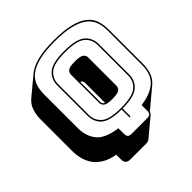

<svg xmlns="http://www.w3.org/2000/svg" viewBox="-243 -929 1323 1323"><g transform="rotate(-45 418.5 -268.0)"><path d="M431 209H277Q253 209 242 198Q231 187 231 163V117Q173 107 134.5 83.5Q96 60 74 28Q52 -4 43 -42Q34 -80 34 -119V-421Q34 -467 47 -506.5Q60 -546 94 -574L224 -682Q259 -712 321.5 -728.5Q384 -745 484 -745Q582 -745 644.5 -729Q707 -713 742.5 -684.5Q778 -656 791 -616.5Q804 -577 804 -530V-198Q804 -152 791 -113Q778 -74 744 -46L615 62Q612 64 609.5 66.5Q607 69 604 70Q603 77 599.5 82Q596 87 592 91L462 199Q458 203 449.5 206Q441 209 431 209ZM560 90Q579 90 587.5 81.5Q596 73 596 54V-1Q655 -9 693.5 -27Q732 -45 754 -70Q776 -95 785 -127.5Q794 -160 794 -198V-530Q794 -576 780.5 -613.5Q767 -651 732.5 -678Q698 -705 637.5 -720Q577 -735 484 -735Q391 -735 330 -720Q269 -705 234.5 -678Q200 -651 186.5 -613.5Q173 -576 173 -530V-198Q173 -123 213.5 -70.5Q254 -18 370 -1V54Q370 73 378.5 81.5Q387 90 406 90ZM477 0V-77Q363 -78 322 -115Q281 -152 281 -212V-507Q281 -567 323 -604.5Q365 -642 482 -642Q599 -642 642 -604.5Q685 -567 685 -507V-212Q685 -152 643 -115Q601 -78 487 -77V0ZM291 -212Q291 -156 331 -121.5Q371 -87 482 -87Q593 -87 634 -121.5Q675 -156 675 -212V-507Q675 -563 634 -597.5Q593 -632 482 -632Q371 -632 331 -597.5Q291 -563 291 -507ZM400 -220V-493Q400 -512 415 -525.5Q430 -539 484 -539Q538 -539 553 -525.5Q568 -512 568 -493V-220Q568 -200 553 -186.5Q538 -173 484 -173Q430 -173 415 -186.5Q400 -200 400 -220ZM410 -220Q410 -210 414 -202.5Q418 -195 429 -190V-384Q429 -394 425 -401.5Q421 -409 410 -413Z"/></g></svg>

Font: Bungee Shade
Style: Regular
Weight: 400
Designer: David Jonathan Ross
Foundry: David Jonathan Ross
Version: Version 1.001;PS 1.0;hotconv 1.0.72;makeotf.lib2.5.5900